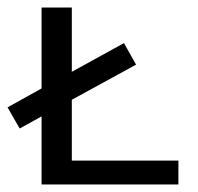

<svg xmlns="http://www.w3.org/2000/svg" viewBox="-21 -488 523 508"><path d="M451 -63V0H89V-180L31 -148L-1 -204L89 -254V-468H169V-298L307 -374L339 -317L169 -224V-63Z"/></svg>

Font: Ysabeau SC Medium
Style: Regular
Weight: 500
Designer: Christian Thalmann (Catharsis Fonts)
Version: Version 0.003